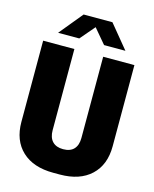

<svg xmlns="http://www.w3.org/2000/svg" viewBox="-130 -972 860 1069"><g transform="rotate(15 300.0 -437.5)"><path d="M282 10Q166 10 101.5 -50.5Q37 -111 37 -218V-686H217V-218Q217 -176 238.5 -153.5Q260 -131 300 -131Q341 -131 362 -153.5Q383 -176 383 -218V-686H563V-218Q563 -111 498.5 -50.5Q434 10 319 10ZM106 -750 217 -885H383L494 -750H371L284 -853H316L228 -750Z"/></g></svg>

Font: Chivo Mono ExtraBold
Style: Regular
Weight: 800
Monospace: yes
Designer: Hector Gatti
Foundry: Omnibus-Type
Version: Version 1.008